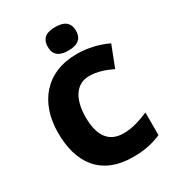

<svg xmlns="http://www.w3.org/2000/svg" viewBox="-221 -1063 1090 1199"><g transform="rotate(-30 324.5 -463.5)"><path d="M365 -937C309 -937 264 -920 264 -852C264 -786 309 -768 365 -768C420 -768 467 -786 467 -852C467 -920 420 -937 365 -937ZM395 -566C455 -566 507 -547 559 -522L618 -674C545 -709 466 -724 397 -724C174 -724 51 -571 51 -355C51 -138 152 10 385 10C459 10 524 -2 587 -30V-193C527 -168 469 -148 406 -148C300 -148 249 -219 249 -354C249 -487 304 -566 395 -566Z"/></g></svg>

Font: Noto Sans Canadian Aboriginal Black
Style: Regular
Weight: 900
Designer: Monotype Design Team, Typotheque's Kevin King
Foundry: Monotype Imaging Inc.
Version: Version 2.004